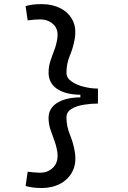

<svg xmlns="http://www.w3.org/2000/svg" viewBox="-20 -814 626 938"><path d="M184.1 104.5Q157.2 104.5 138.9 101.8Q120.6 99.1 105 94.7L115.2 24.9Q131.8 26.9 147.2 28.3Q162.6 29.8 175.3 29.8Q216.3 29.8 241.9 2Q267.6 -25.9 259.3 -76.2Q254.9 -103.5 244.9 -129.4Q234.9 -155.3 226.1 -182.1Q217.3 -209 217.3 -238.3Q217.3 -284.2 258.3 -310.8Q299.3 -337.4 372.6 -338.4V-351.1Q299.3 -352.1 258.3 -380.1Q217.3 -408.2 217.3 -460Q217.3 -488.3 225.8 -514.6Q234.4 -541 244.6 -567.4Q254.9 -593.8 259.3 -622.1Q267.6 -668.5 241.9 -693.8Q216.3 -719.2 175.3 -719.2Q162.6 -719.2 147.2 -718Q131.8 -716.8 115.2 -714.4L105 -784.2Q120.6 -788.6 138.9 -791.3Q157.2 -793.9 184.1 -793.9Q235.4 -793.9 275.1 -773.7Q314.9 -753.4 334.7 -715.1Q354.5 -676.8 344.7 -622.1Q337.4 -580.6 321 -541.7Q304.7 -502.9 304.7 -458Q304.7 -433.6 329.1 -416.3Q353.5 -398.9 389.2 -390.1Q424.8 -381.3 458.5 -381.3V-308.1Q423.8 -308.1 388.2 -302.2Q352.5 -296.4 328.6 -281.5Q304.7 -266.6 304.7 -240.2Q304.7 -197.3 321 -157.7Q337.4 -118.2 344.7 -76.2Q355 -19.5 335.2 21Q315.4 61.5 275.4 83Q235.4 104.5 184.1 104.5Z"/></svg>

Font: Cascadia Mono SemiLight
Style: Regular
Weight: 350
Monospace: yes
Designer: Aaron Bell
Foundry: Saja Typeworks
Version: Version 2404.023; ttfautohint (v1.8.4)